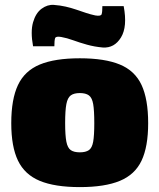

<svg xmlns="http://www.w3.org/2000/svg" viewBox="-20 -752 651 784"><path d="M306 -514Q408 -514 469.5 -488.5Q531 -463 558 -405Q585 -347 585 -249Q585 -153 558 -96Q531 -39 469.5 -13.5Q408 12 306 12Q204 12 142.5 -13.5Q81 -39 53.5 -96Q26 -153 26 -249Q26 -347 53.5 -405Q81 -463 142.5 -488.5Q204 -514 306 -514ZM306 -372Q282 -372 269 -362.5Q256 -353 251 -327Q246 -301 246 -249Q246 -199 251 -173.5Q256 -148 269 -139Q282 -130 306 -130Q330 -130 343 -139Q356 -148 360.5 -173.5Q365 -199 365 -249Q365 -301 360.5 -327Q356 -353 343 -362.5Q330 -372 306 -372ZM200 -732Q226 -730 248 -725Q270 -720 290.5 -713Q311 -706 330.5 -699.5Q350 -693 369 -689Q392 -685 395 -694Q398 -703 398 -727H485Q501 -643 474 -599Q447 -555 400 -558Q366 -561 335.5 -569.5Q305 -578 279 -587.5Q253 -597 230 -601Q208 -605 205 -596Q202 -587 202 -563H115Q104 -623 115 -661Q126 -699 150 -716.5Q174 -734 200 -732Z"/></svg>

Font: Exo 2 Black
Style: Regular
Weight: 900
Designer: Natanael Gama
Foundry: Natanael Gama
Version: Version 2.010